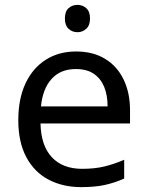

<svg xmlns="http://www.w3.org/2000/svg" viewBox="-20 -757 604 787"><path d="M298 -737Q318 -737 333.5 -723.5Q349 -710 349 -681Q349 -653 333.5 -639Q318 -625 298 -625Q276 -625 261 -639Q246 -653 246 -681Q246 -710 261 -723.5Q276 -737 298 -737ZM292 -546Q361 -546 410.5 -516Q460 -486 486.5 -431.5Q513 -377 513 -304V-251H146Q148 -160 192.5 -112.5Q237 -65 317 -65Q368 -65 407.5 -74.5Q447 -84 489 -102V-25Q448 -7 408 1.5Q368 10 313 10Q237 10 178.5 -21Q120 -52 87.5 -113.5Q55 -175 55 -264Q55 -352 84.5 -415Q114 -478 167.5 -512Q221 -546 292 -546ZM291 -474Q228 -474 191.5 -433.5Q155 -393 148 -321H421Q421 -367 407 -401Q393 -435 364.5 -454.5Q336 -474 291 -474Z"/></svg>

Font: ltamil15
Style: Book
Weight: 400
Designer: Jelle Bosma - Monotype Design Team
Foundry: Monotype Imaging Inc.
Version: Version 2.003